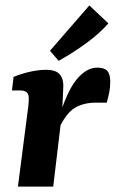

<svg xmlns="http://www.w3.org/2000/svg" viewBox="-20 -687 426 707"><path d="M46 0 81 -271Q83 -282 84.5 -297.5Q86 -313 86 -325Q86 -341 78 -347.5Q70 -354 54 -354H24L30 -404Q66 -418 96 -424Q126 -430 149 -430Q187 -430 201 -412Q215 -394 213 -364L209 -277L176 0ZM195 -247Q227 -353 263 -395.5Q299 -438 338 -438Q364 -438 375 -426Q386 -414 386 -386Q386 -364 382 -345Q378 -326 373 -309H333Q288 -309 256 -290Q224 -271 197 -214ZM164 -500 309 -667 379 -601Q348 -565 299 -529Q250 -493 196 -463Z"/></svg>

Font: Rasa
Style: Italic
Weight: 400
Italic angle: -7.10001°
Designer: Anna Giedrys (Yrsa+Rasa design), David Brezina (Yrsa art-direction, Rasa art-direction, design)
Foundry: Rosetta Type Foundry
Version: Version 2.004